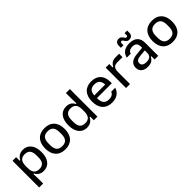

<svg xmlns="http://www.w3.org/2000/svg" viewBox="243 -2067 3555 3555"><g transform="rotate(-45 2020.0 -289.5)"><path d="M79 -534H174V-441H189Q214 -491 256.5 -517.5Q299 -544 358 -544Q458 -544 516 -470.5Q574 -397 574 -267Q574 -137 516 -63.5Q458 10 358 10Q243 10 195 -86H179Q183 -33 183 29V164H79ZM323 -73Q396 -73 430 -114.5Q464 -156 464 -243V-291Q464 -378 430 -419.5Q396 -461 323 -461Q251 -461 217 -419.5Q183 -378 183 -291V-243Q183 -156 217 -114.5Q251 -73 323 -73Z M667 -267Q667 -399 735 -471.5Q803 -544 924 -544Q1045 -544 1112.5 -471.5Q1180 -399 1180 -267Q1180 -135 1112.5 -62.5Q1045 10 924 10Q803 10 735 -62.5Q667 -135 667 -267ZM924 -73Q999 -73 1034.5 -114.5Q1070 -156 1070 -244V-290Q1070 -378 1034.5 -419.5Q999 -461 924 -461Q849 -461 813 -419.5Q777 -378 777 -290V-244Q777 -156 813 -114.5Q849 -73 924 -73Z M1274 -267Q1274 -397 1332 -470.5Q1390 -544 1490 -544Q1605 -544 1653 -448H1668Q1665 -501 1665 -564V-722H1769V0H1674V-93H1658Q1634 -43 1591.5 -16.5Q1549 10 1490 10Q1390 10 1332 -63.5Q1274 -137 1274 -267ZM1524 -73Q1597 -73 1631 -114.5Q1665 -156 1665 -243V-291Q1665 -378 1631 -419.5Q1597 -461 1524 -461Q1452 -461 1418 -419.5Q1384 -378 1384 -291V-243Q1384 -156 1418 -114.5Q1452 -73 1524 -73Z M1895 -267Q1895 -399 1961.5 -471.5Q2028 -544 2148 -544Q2265 -544 2329.5 -477Q2394 -410 2394 -287V-249H2005V-244Q2005 -156 2040 -114.5Q2075 -73 2148 -73Q2191 -73 2219 -86Q2247 -99 2260 -116Q2273 -133 2273 -145V-146H2380Q2357 -70 2297.5 -30Q2238 10 2148 10Q2028 10 1961.5 -62.5Q1895 -135 1895 -267ZM2291 -319Q2287 -393 2252 -428Q2217 -463 2148 -463Q2080 -463 2045 -428Q2010 -393 2006 -319Z M2518 -534H2613V-445H2628Q2651 -492 2688.5 -516Q2726 -540 2783 -540H2876V-451H2741Q2679 -451 2650.5 -419Q2622 -387 2622 -316V0H2518Z M2909 -140Q2909 -211 2958 -252Q3007 -293 3102 -302L3256 -317V-338Q3256 -402 3229 -431.5Q3202 -461 3144 -461Q3106 -461 3081 -449.5Q3056 -438 3044 -421.5Q3032 -405 3032 -389V-388H2925Q2963 -544 3146 -544Q3252 -544 3306.5 -492.5Q3361 -441 3361 -342V0H3266V-84H3250Q3228 -37 3187.5 -13.5Q3147 10 3084 10Q3002 10 2955.5 -30Q2909 -70 2909 -140ZM3127 -72Q3256 -72 3256 -182V-247L3133 -236Q3072 -230 3044 -210.5Q3016 -191 3016 -154V-149Q3016 -111 3044.5 -91.5Q3073 -72 3127 -72ZM3112 -643Q3102 -660 3093.5 -668Q3085 -676 3073 -676Q3060 -676 3052.5 -668Q3045 -660 3045 -646V-594H2977V-651Q2977 -694 3001 -718.5Q3025 -743 3067 -743Q3098 -743 3115 -729.5Q3132 -716 3150 -690Q3160 -673 3168.5 -665Q3177 -657 3189 -657Q3217 -657 3217 -686V-738H3285V-681Q3285 -638 3261 -614Q3237 -590 3195 -590Q3164 -590 3147 -603.5Q3130 -617 3112 -643Z M3480 -267Q3480 -399 3548 -471.5Q3616 -544 3737 -544Q3858 -544 3925.5 -471.5Q3993 -399 3993 -267Q3993 -135 3925.5 -62.5Q3858 10 3737 10Q3616 10 3548 -62.5Q3480 -135 3480 -267ZM3737 -73Q3812 -73 3847.5 -114.5Q3883 -156 3883 -244V-290Q3883 -378 3847.5 -419.5Q3812 -461 3737 -461Q3662 -461 3626 -419.5Q3590 -378 3590 -290V-244Q3590 -156 3626 -114.5Q3662 -73 3737 -73Z"/></g></svg>

Font: Mozilla Text BETA Medium
Style: Regular
Weight: 500
Designer: Studio DRAMA
Foundry: Studio DRAMA
Version: Version 0.100